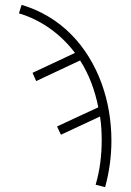

<svg xmlns="http://www.w3.org/2000/svg" viewBox="-20 -548 540 791"><path d="M413 223 374 213Q387 169 393 123Q399 77 399 31Q399 6 397.5 -19Q396 -44 392 -68L231 7L215 -27L385 -106Q375 -157 356.5 -206Q338 -255 310 -299L129 -214L114 -248L289 -330Q267 -359 241.5 -384Q216 -409 186.5 -430Q157 -451 124.5 -467Q92 -483 58 -493L69 -528Q127 -511 179 -480Q231 -449 273 -406.5Q315 -364 346.5 -312.5Q378 -261 398.5 -204.5Q419 -148 429 -88.5Q439 -29 439 31Q439 80 432.5 128Q426 176 413 223Z"/></svg>

Font: Iosevka Extralight
Style: Regular
Weight: 200
Monospace: yes
Designer: Belleve Invis
Foundry: Belleve Invis
Version: Version 32.0.1; ttfautohint (v1.8.4)